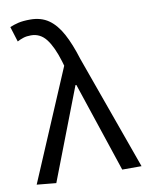

<svg xmlns="http://www.w3.org/2000/svg" viewBox="-90 -874 732 949"><g transform="rotate(-10 276.0 -399.5)"><path d="M114.9 9.3 18 0 254.1 -555.4 247.5 -578.3Q224.8 -653.3 194.8 -692.5Q164.8 -731.7 118 -731.7Q95.8 -731.7 79.6 -726.4Q63.3 -721.1 48.8 -713.3L25 -789.6Q44.9 -798.2 68.5 -803.8Q92.1 -809.3 128 -809.3Q182.2 -809.3 220 -783Q257.8 -756.7 286.1 -704.5Q314.4 -652.3 338.4 -574.4L544.3 0H447.4L296.7 -451.3H292.3Z"/></g></svg>

Font: Noto Sans TC
Style: Regular
Weight: 100
Designer: Ryoko NISHIZUKA 西塚涼子 (kana, bopomofo & ideographs); Paul D. Hunt (Latin, Greek & Cyrillic); Sandoll Communications 산돌커뮤니
Foundry: Adobe
Version: Version 2.004;hotconv 1.0.118;makeotfexe 2.5.65603